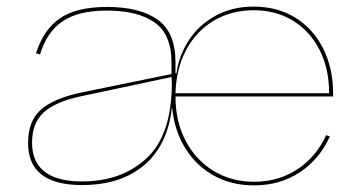

<svg xmlns="http://www.w3.org/2000/svg" viewBox="-20 -553 1079 581"><path d="M988 -270V-261H511Q511 -186 541.5 -127.5Q572 -69 626 -36Q680 -3 749 -3Q822 -3 879.5 -40.5Q937 -78 967 -144L978 -140Q947 -71 887 -31.5Q827 8 749 8Q681 8 627.5 -21.5Q574 -51 541 -104Q508 -157 501 -226H500Q487 -113 416 -53Q345 7 228 7Q65 7 65 -120Q65 -186 102.5 -220Q140 -254 221 -272L499 -329V-364Q499 -449 448 -485Q397 -521 303 -521Q218 -521 170 -489Q122 -457 101 -388L89 -392Q112 -464 162 -498Q212 -532 304 -532Q403 -532 457 -493.5Q511 -455 511 -365V-331H514Q521 -384 551 -430.5Q581 -477 631.5 -505Q682 -533 748 -533Q819 -533 873.5 -499.5Q928 -466 958 -406Q988 -346 988 -270ZM511 -271H976Q976 -345 947 -402Q918 -459 866.5 -490.5Q815 -522 748 -522Q680 -522 627 -490.5Q574 -459 543.5 -402Q513 -345 511 -271ZM500 -302 499 -320 222 -261Q148 -245 112.5 -213Q77 -181 77 -121Q77 -63 115 -33.5Q153 -4 228 -4Q349 -4 424.5 -75Q500 -146 500 -302Z"/></svg>

Font: Hepta Slab Thin
Style: Regular
Weight: 250
Designer: Michael LaGattuta
Foundry: Michael LaGattuta
Version: Version 1.100; ttfautohint (v1.8) -l 8 -r 50 -G 200 -x 14 -D